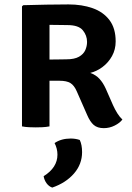

<svg xmlns="http://www.w3.org/2000/svg" viewBox="-20 -572 596 869"><path d="M503.5 -384.5Q503.5 -348 487 -318.2Q470.5 -288.5 444 -268.8Q417.5 -249 388.5 -242Q414 -233 430.2 -215.2Q446.5 -197.5 458.5 -171L491.5 -96Q500.5 -76 511.2 -59Q522 -42 534 -31Q522.5 -15.5 499.2 -3.8Q476 8 449.5 8Q421 8 404.2 -6.5Q387.5 -21 374.5 -51.5L327.5 -158.5Q315.5 -186 298.5 -196.2Q281.5 -206.5 249.5 -206.5H204V0Q188.5 3 171.8 3.8Q155 4.5 142 4.5Q130 4.5 112 3.8Q94 3 79.5 0V-543L85 -548.5Q140.5 -550 190.2 -551Q240 -552 290 -552Q351 -552 399.2 -535Q447.5 -518 475.5 -481Q503.5 -444 503.5 -384.5ZM204 -459.5V-302.5Q226.5 -302.5 247.2 -303Q268 -303.5 280 -303.5Q317 -303.5 337.5 -315.2Q358 -327 366 -345Q374 -363 374 -382.5Q374 -411.5 354.8 -435Q335.5 -458.5 284.5 -458.5Q265.5 -458.5 245 -459Q224.5 -459.5 204 -459.5ZM341 61.5Q351.5 83.5 351.5 116.5Q351.5 171 315 213.2Q278.5 255.5 216.5 277Q201.5 272 191 257.8Q180.5 243.5 177.5 225.5Q240 186.5 240 128Q240 100.5 227 75.5Q257 55 300 55Q322 55 341 61.5Z"/></svg>

Font: Signika Negative SC SemiBold
Style: Regular
Weight: 600
Designer: Anna Giedryś
Foundry: Anna Giedryś
Version: Version 2.000; ttfautohint (v1.8.3) -l 8 -r 50 -G 200 -x 9 -